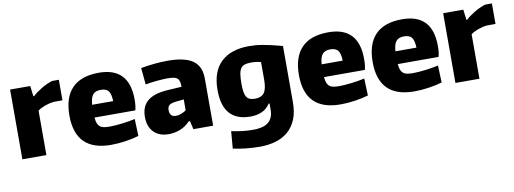

<svg xmlns="http://www.w3.org/2000/svg" viewBox="-61 -897 3917 1464"><g transform="rotate(-10 1897.5 -165.0)"><path d="M53 -540H209L219 -459H225Q237 -471 255.5 -484.5Q274 -498 295 -510.5Q316 -523 338 -533Q360 -543 380 -549H432V-390H364Q329 -386 293 -372.5Q257 -359 239 -344V0H53Z M739 9Q464 9 464 -266Q464 -406 533.5 -477.5Q603 -549 741 -549Q975 -549 975 -302Q975 -275 973 -256Q971 -237 966 -218H650Q652 -191 658.5 -174Q665 -157 677 -147Q689 -137 708 -133.5Q727 -130 754 -130Q774 -130 799 -132Q824 -134 850 -137Q876 -140 901.5 -144.5Q927 -149 950 -154L955 -22Q909 -8 851 0.5Q793 9 739 9ZM733 -418Q692 -418 672.5 -395.5Q653 -373 649 -317H812Q810 -373 792.5 -395.5Q775 -418 733 -418Z M1187 5Q1112 5 1070.5 -38Q1029 -81 1029 -155Q1029 -236 1078.5 -278Q1128 -320 1231 -327L1344 -334Q1344 -358 1340 -374Q1336 -390 1325.5 -399.5Q1315 -409 1296 -412.5Q1277 -416 1246 -416Q1230 -416 1208.5 -414.5Q1187 -413 1164 -411Q1141 -409 1118.5 -405.5Q1096 -402 1078 -399L1066 -528Q1121 -538 1174 -543Q1227 -548 1274 -548Q1407 -548 1468.5 -504Q1530 -460 1530 -366V0H1377L1362 -65H1352Q1320 -30 1276.5 -12.5Q1233 5 1187 5ZM1265 -123Q1285 -123 1307.5 -132Q1330 -141 1344 -152V-236L1284 -230Q1246 -226 1231 -214Q1216 -202 1216 -175Q1216 -123 1265 -123Z M1855 220Q1802 220 1745.5 214Q1689 208 1647 198L1658 65Q1696 73 1739 78.5Q1782 84 1824 84Q1860 84 1889.5 77.5Q1919 71 1939.5 56Q1960 41 1971.5 16Q1983 -9 1983 -46V-92H1976Q1951 -54 1912.5 -36.5Q1874 -19 1823 -19Q1610 -19 1610 -261Q1610 -405 1687 -477.5Q1764 -550 1904 -550Q1928 -550 1953 -548Q1978 -546 2008 -541Q2038 -536 2075 -527.5Q2112 -519 2160 -506V-71Q2160 7 2137 62Q2114 117 2073.5 152Q2033 187 1977 203.5Q1921 220 1855 220ZM1882 -147Q1930 -147 1952 -176.5Q1974 -206 1974 -278V-414Q1958 -419 1939 -421.5Q1920 -424 1899 -424Q1869 -424 1849.5 -418Q1830 -412 1818.5 -395.5Q1807 -379 1802.5 -350.5Q1798 -322 1798 -278Q1798 -240 1802 -215Q1806 -190 1815.5 -175Q1825 -160 1841 -153.5Q1857 -147 1882 -147Z M2516 9Q2241 9 2241 -266Q2241 -406 2310.5 -477.5Q2380 -549 2518 -549Q2752 -549 2752 -302Q2752 -275 2750 -256Q2748 -237 2743 -218H2427Q2429 -191 2435.5 -174Q2442 -157 2454 -147Q2466 -137 2485 -133.5Q2504 -130 2531 -130Q2551 -130 2576 -132Q2601 -134 2627 -137Q2653 -140 2678.5 -144.5Q2704 -149 2727 -154L2732 -22Q2686 -8 2628 0.5Q2570 9 2516 9ZM2510 -418Q2469 -418 2449.5 -395.5Q2430 -373 2426 -317H2589Q2587 -373 2569.5 -395.5Q2552 -418 2510 -418Z M3087 9Q2812 9 2812 -266Q2812 -406 2881.5 -477.5Q2951 -549 3089 -549Q3323 -549 3323 -302Q3323 -275 3321 -256Q3319 -237 3314 -218H2998Q3000 -191 3006.5 -174Q3013 -157 3025 -147Q3037 -137 3056 -133.5Q3075 -130 3102 -130Q3122 -130 3147 -132Q3172 -134 3198 -137Q3224 -140 3249.5 -144.5Q3275 -149 3298 -154L3303 -22Q3257 -8 3199 0.5Q3141 9 3087 9ZM3081 -418Q3040 -418 3020.5 -395.5Q3001 -373 2997 -317H3160Q3158 -373 3140.5 -395.5Q3123 -418 3081 -418Z M3406 -540H3562L3572 -459H3578Q3590 -471 3608.5 -484.5Q3627 -498 3648 -510.5Q3669 -523 3691 -533Q3713 -543 3733 -549H3785V-390H3717Q3682 -386 3646 -372.5Q3610 -359 3592 -344V0H3406Z"/></g></svg>

Font: Encode Sans Narrow
Style: ExtraBold
Weight: 800
Designer: Pablo Impallari, Andres Torresi
Foundry: Pablo Impallari, Andres Torresi
Version: Version 1.000; ttfautohint (v1.00) -l 8 -r 50 -G 200 -x 14 -